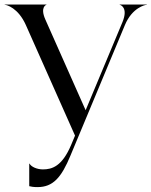

<svg xmlns="http://www.w3.org/2000/svg" viewBox="-67 -592 650 824"><path d="M458.5 -497 300.5 -119 127.5 -508.5C104 -562 131.5 -571.5 132.5 -571.5V-572.5H-47V-571.5C-39 -571.5 11 -558.5 44 -484.5L255 -10L238.5 29.5C199.5 122 156.5 135 117 135C92 135 67 124 60 110.5H58.5V207C66 209 76.5 211 94 211C160.5 211 196.5 170 235.5 75.5L469.5 -485.5C500.5 -559 555.5 -571.5 563.5 -571.5V-572.5H446.5V-571.5C448.5 -571.5 485 -561 458.5 -497Z"/></svg>

Font: Beautique Display
Style: Regular
Weight: 400
Designer: Nhat-Quang Ngo
Version: Version 1.100;Glyphs 3.2.3 (3260)